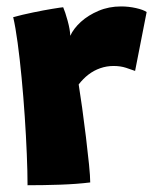

<svg xmlns="http://www.w3.org/2000/svg" viewBox="-20 -558 466 582"><path d="M193 -449.5Q203 -471.5 225.2 -491.8Q247.5 -512 278.8 -525.2Q310 -538.5 347 -538.5Q370 -538.5 392.2 -533.5Q414.5 -528.5 424.5 -521.5L389.5 -343Q379 -347 362 -352.5Q345 -358 324.5 -358Q303 -358 283.8 -351.2Q264.5 -344.5 248.2 -332Q232 -319.5 218.5 -302Q223 -274.5 229 -231.5Q235 -188.5 240.5 -142.8Q246 -97 249.8 -59.8Q253.5 -22.5 253.5 -5Q213.5 0 162.5 1.8Q111.5 3.5 63.5 3.5Q63.5 -37 61.2 -91.2Q59 -145.5 55 -205Q51 -264.5 45.5 -322.2Q40 -380 33.5 -428Q27 -476 20 -506Q47.5 -513.5 80 -520.2Q112.5 -527 138.5 -531.2Q164.5 -535.5 171.5 -536Q177.5 -522.5 185 -495.2Q192.5 -468 193 -449.5Z"/></svg>

Font: Grandstander Thin ExtraBold
Style: Regular
Weight: 800
Version: Version 1.200